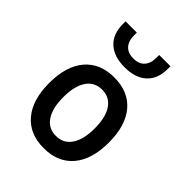

<svg xmlns="http://www.w3.org/2000/svg" viewBox="-222 -902 1031 1031"><g transform="rotate(45 293.0 -387.0)"><path d="M293 9.8Q185.5 9.8 126 -60.5Q66.4 -130.9 66.4 -258.8Q66.4 -387.2 126 -457.3Q185.5 -527.3 293 -527.3Q400.9 -527.3 460.2 -457.3Q519.5 -387.2 519.5 -258.8Q519.5 -130.9 460.2 -60.5Q400.9 9.8 293 9.8ZM293 -83Q350.1 -83 381.1 -128.9Q412.1 -174.8 412.1 -258.8Q412.1 -343.3 381.1 -388.9Q350.1 -434.6 293 -434.6Q235.8 -434.6 204.8 -388.9Q173.8 -343.3 173.8 -258.8Q173.8 -174.8 204.8 -128.9Q235.8 -83 293 -83ZM293 -604.5Q211.9 -604.5 167.2 -645.5Q122.6 -686.5 122.6 -761.7V-782.7H208V-761.7Q208 -718.3 230 -694.6Q252 -670.9 293 -670.9Q334 -670.9 356 -694.6Q377.9 -718.3 377.9 -761.7V-782.7H463.4V-761.7Q463.4 -686.5 418.9 -645.5Q374.5 -604.5 293 -604.5Z"/></g></svg>

Font: Cascadia Code
Style: Regular
Weight: 400
Designer: Aaron Bell
Foundry: Saja Typeworks
Version: Version 2404.023